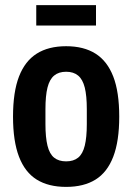

<svg xmlns="http://www.w3.org/2000/svg" viewBox="-20 -720 518 752"><path d="M239 12Q170 12 124 -16.5Q78 -45 54.5 -106Q31 -167 31 -263Q31 -360 54.5 -420.5Q78 -481 124 -510Q170 -539 239 -539Q308 -539 354 -510Q400 -481 423.5 -420.5Q447 -360 447 -263Q447 -167 423.5 -106Q400 -45 354 -16.5Q308 12 239 12ZM239 -88Q268 -88 286 -102.5Q304 -117 312 -149.5Q320 -182 320 -234V-292Q320 -345 312 -377Q304 -409 286 -424Q268 -439 239 -439Q210 -439 192 -424Q174 -409 166 -377Q158 -345 158 -292V-234Q158 -182 166 -149.5Q174 -117 192 -102.5Q210 -88 239 -88ZM122 -620V-700H356V-620Z"/></svg>

Font: Archivo Condensed
Style: Bold
Weight: 700
Width: 3
Designer: Hector Gatti
Foundry: Omnibus-Type
Version: Version 2.001